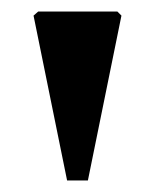

<svg xmlns="http://www.w3.org/2000/svg" viewBox="-20 -739 268 332"><path d="M96 -427 38 -712 46 -719H183L190 -712L132 -427Z"/></svg>

Font: Platypi SemiBold
Style: Regular
Weight: 600
Designer: David Sargent
Foundry: Bolt Cutter Type
Version: Version 1.200; ttfautohint (v1.8.4.7-5d5b)